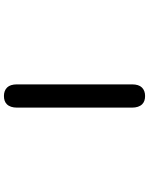

<svg xmlns="http://www.w3.org/2000/svg" viewBox="97 -870 805 1040"><g transform="rotate(90 500.0 -349.5)"><path d="M436.5 -39.1V-661.1Q436.5 -698.2 453.6 -715.3Q470.7 -732.4 499.5 -732.4Q528.3 -732.4 543.9 -716.8Q562.5 -698.2 562.5 -661.1V-39.1Q562.5 -2 543.9 16.6Q528.3 32.2 499.5 32.2Q470.7 32.2 453.6 15.1Q436.5 -2 436.5 -39.1Z"/></g></svg>

Font: FakePearl
Style: SemiBold
Weight: 400
Version: Version 1.2